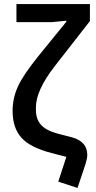

<svg xmlns="http://www.w3.org/2000/svg" viewBox="-20 -760 472 946"><path d="M61 -651V-740H423V-656L249 -433Q157 -314 157 -232V-218Q157 -173 182 -145Q207 -117 263 -102L336 -83Q410 -62 410 3Q410 20 402 46L362 166L267 135L307 13L234 -6Q129 -33 85.5 -81.5Q42 -130 42 -214Q42 -275 67.5 -332Q93 -389 167 -481L307 -653V-658L236 -651Z"/></svg>

Font: IBM Plex Sans Medm
Style: Regular
Weight: 500
Designer: Mike Abbink, Paul van der Laan, Pieter van Rosmalen
Foundry: Bold Monday
Version: Version 3.005